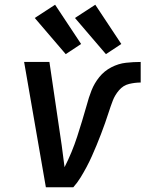

<svg xmlns="http://www.w3.org/2000/svg" viewBox="-20 -792 616 812"><path d="M174 0H290Q307 -19 320.5 -41Q334 -63 346 -85.5Q358 -108 368.5 -131.5Q379 -155 388.5 -178Q398 -201 407 -224.5Q416 -248 424.5 -272Q433 -296 440.5 -319.5Q448 -343 457 -366.5Q466 -390 483.5 -410.5Q501 -431 526 -437Q551 -443 575 -443V-530Q544 -530 512.5 -526.5Q481 -523 451 -507.5Q421 -492 400 -466Q379 -440 367 -409.5Q355 -379 347 -348Q328 -281 306.5 -214.5Q285 -148 253 -85Q250 -108 247 -131Q244 -154 241 -177L189 -530H82ZM428 -563 493 -606 383 -772 297 -716ZM258 -563 323 -606 213 -772 127 -716Z"/></svg>

Font: Iosevka Sparkle Medium Oblique
Style: Regular
Weight: 500
Italic angle: -9°
Designer: Belleve Invis
Foundry: Belleve Invis
Version: Version 4.5.0; ttfautohint (v1.8.3)